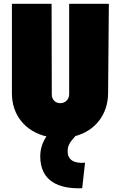

<svg xmlns="http://www.w3.org/2000/svg" viewBox="-20 -720 639 1016"><path d="M415 276 430 141C373 146 338 127 338 81C338 52 347 35 379 0C483 -28 551 -113 552 -226L556 -700H346V-221C346 -193 324 -174 300 -174C272 -174 254 -193 254 -221L253 -700H43V-226C43 -110 115 -24 226 2C205 32 193 68 193 107C193 237 288 281 415 276Z"/></svg>

Font: Finlandica Black
Style: Regular
Weight: 900
Designer: Niklas Ekholm, Juho Hiilivirta, Jaakko Suomalainen
Foundry: Helsinki Type Studio
Version: Version 2.000;Glyphs 3.2 (3202)